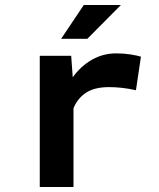

<svg xmlns="http://www.w3.org/2000/svg" viewBox="-20 -753 640 773"><path d="M448.2 -538.1Q479 -538.1 505.1 -533.9Q531.2 -529.8 547.4 -524.9L527.3 -389.6Q500.5 -396 472.4 -399.2Q444.3 -402.3 418.9 -402.3Q361.8 -402.3 327.4 -380.4Q293 -358.4 275.9 -317.4V0H140.1V-528.3H266.6L272.9 -441.9Q305.2 -486.8 350.1 -512.5Q395 -538.1 448.2 -538.1ZM317.4 -732.9H466.8L331.5 -596.7H226.1Z"/></svg>

Font: Roboto Mono
Style: Bold
Weight: 700
Designer: Google
Version: Version 2.000985; 2015; ttfautohint (v1.3)